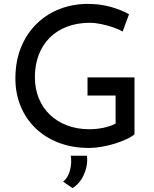

<svg xmlns="http://www.w3.org/2000/svg" viewBox="-20 -751 791 985"><path d="M670 -62Q655 -49 628 -36.5Q601 -24 568.5 -14Q536 -4 501.5 2Q467 8 437 8Q350 8 280.5 -19Q211 -46 161.5 -94Q112 -142 85.5 -207Q59 -272 59 -348Q59 -438 88.5 -509.5Q118 -581 169.5 -630.5Q221 -680 288 -705.5Q355 -731 430 -731Q493 -731 547 -716Q601 -701 642 -678L609 -589Q589 -601 559.5 -611Q530 -621 499 -627.5Q468 -634 441 -634Q377 -634 325 -614.5Q273 -595 236 -558.5Q199 -522 179 -470.5Q159 -419 159 -355Q159 -296 179 -247Q199 -198 236 -162.5Q273 -127 324.5 -107.5Q376 -88 438 -88Q475 -88 511 -95.5Q547 -103 573 -117V-261H429V-354H670ZM352 214 304 181Q329 161 339 123Q349 85 343 48H426Q430 75 423 107Q416 139 398.5 167.5Q381 196 352 214Z"/></svg>

Font: Josefin Sans Thin
Style: Regular
Weight: 400
Version: Version 2.000